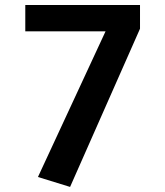

<svg xmlns="http://www.w3.org/2000/svg" viewBox="-20 -729 655 763"><path d="M258.5 13.8 130.8 -25.6 399.5 -604.6H80.5V-709.2H536.4V-614.9Z"/></svg>

Font: Fira Code SemiBold
Style: Regular
Weight: 600
Designer: Carrois Corporate, Edenspiekermann AG, Nikita Prokopov
Foundry: Carrois Corporate, Edenspiekermann AG, Nikita Prokopov
Version: Version 6.002